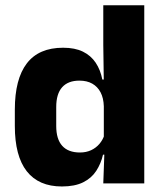

<svg xmlns="http://www.w3.org/2000/svg" viewBox="-20 -680 606 712"><path d="M209.5 11.5Q123.5 11.5 79.2 -45Q35 -101.5 35 -213V-273.5Q35 -387 79.5 -445Q124 -503 214 -503Q258 -503 287.5 -488.5Q317 -474 334.8 -447.5Q352.5 -421 359.5 -385H401L365 -286Q364 -316.5 353 -337.5Q342 -358.5 322.2 -369.8Q302.5 -381 274.5 -381Q232.5 -381 210.5 -356.5Q188.5 -332 188.5 -283V-212.5Q188.5 -164 210.8 -139.2Q233 -114.5 276.5 -114.5Q299.5 -114.5 317.8 -123Q336 -131.5 348.8 -146.5Q361.5 -161.5 367.5 -180.5L405 -106.5H362Q354.5 -73.5 337 -46.5Q319.5 -19.5 288.5 -4Q257.5 11.5 209.5 11.5ZM363 0 367.5 -124.5 365 -150.5V-349.5V-371L363 -513.5V-660.5H515V0Z"/></svg>

Font: Anek Telugu
Style: Bold
Weight: 700
Designer: Omkar Bhoir (Telugu), Yesha Goshar (Latin)
Foundry: Ek Type
Version: Version 1.003